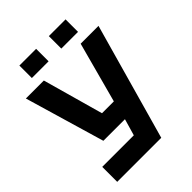

<svg xmlns="http://www.w3.org/2000/svg" viewBox="-244 -973 1088 1088"><g transform="rotate(-45 300.0 -429.0)"><path d="M41 0V-120H294L323 -220H150L9 -700H153L255 -336H350L448 -700H591L394 0ZM115 -758V-858H249V-758ZM351 -758V-858H485V-758Z"/></g></svg>

Font: Tektur SemiBold
Style: Regular
Weight: 600
Designer: Adam Jagosz
Foundry: Adam Jagosz
Version: Version 1.005;gftools[0.9.30]